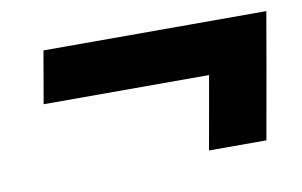

<svg xmlns="http://www.w3.org/2000/svg" viewBox="-43 -527 673 428"><g transform="rotate(-10 293.0 -313.0)"><path d="M54.7 -336.4 75.2 -454.6H579.6L559.1 -336.4L529.8 -170.9H399.9L429.2 -336.4Z"/></g></svg>

Font: CaskaydiaCove NF
Style: Bold Italic
Weight: 700
Italic angle: -10°
Designer: Aaron Bell
Foundry: Saja Typeworks
Version: Version 2111.001; VTT 6.35;Nerd Fonts 3.2.1